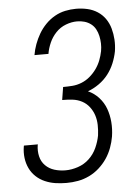

<svg xmlns="http://www.w3.org/2000/svg" viewBox="-53 -785 607 835"><g transform="rotate(-5 250.0 -367.5)"><path d="M204 8Q179 8 155.5 4.5Q132 1 110 -8.5Q88 -18 71 -34Q54 -50 44 -71Q34 -92 31 -116Q28 -140 32 -165L33 -170H94L93 -167Q89 -142 94.5 -118Q100 -94 116.5 -77.5Q133 -61 156 -54Q179 -47 204 -47Q231 -47 259 -56.5Q287 -66 308 -86Q329 -106 341 -132.5Q353 -159 358 -186Q361 -209 360.5 -231.5Q360 -254 353.5 -274Q347 -294 334 -311Q321 -328 302 -338Q283 -348 261 -350.5Q239 -353 216 -353L225 -409Q245 -409 265.5 -410.5Q286 -412 306 -420Q326 -428 342.5 -442Q359 -456 371.5 -473.5Q384 -491 391.5 -510.5Q399 -530 403 -550Q406 -567 405.5 -583.5Q405 -600 401.5 -616Q398 -632 390.5 -646Q383 -660 370.5 -669.5Q358 -679 342.5 -683.5Q327 -688 310 -688Q286 -688 261 -678.5Q236 -669 217.5 -649.5Q199 -630 188.5 -606Q178 -582 174 -558H113Q117 -582 125.5 -605Q134 -628 146.5 -649.5Q159 -671 177 -689.5Q195 -708 217 -720.5Q239 -733 263 -738Q287 -743 310 -743Q336 -743 360 -737.5Q384 -732 404 -719Q424 -706 437.5 -686.5Q451 -667 457.5 -643.5Q464 -620 465.5 -595Q467 -570 463 -544Q458 -518 447.5 -492.5Q437 -467 420 -445Q403 -423 379.5 -406.5Q356 -390 331 -381Q358 -369 378 -347Q398 -325 408 -297.5Q418 -270 420.5 -239Q423 -208 418 -176Q414 -152 405 -127.5Q396 -103 381.5 -81.5Q367 -60 347 -42Q327 -24 303 -12.5Q279 -1 254 3.5Q229 8 204 8Z"/></g></svg>

Font: Iosevka Curly Slab Light
Style: Italic
Weight: 300
Italic angle: -9°
Monospace: yes
Designer: Belleve Invis
Foundry: Belleve Invis
Version: Version 22.1.2; ttfautohint (v1.8.4)